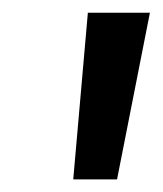

<svg xmlns="http://www.w3.org/2000/svg" viewBox="-20 -709 256 302"><path d="M118.2 -689H215.8L164.1 -426.8H95.2Z"/></svg>

Font: FiraSans-Italic
Style: Italic
Weight: 400
Italic angle: -8°
Designer: Carrois Corporate & Edenspiekermann AG
Foundry: Carrois Corporate GbR & Edenspiekermann AG
Version: Version 3.106;PS 003.106;hotconv 1.0.70;makeotf.lib2.5.58329